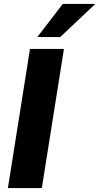

<svg xmlns="http://www.w3.org/2000/svg" viewBox="-20 -953 503 973"><path d="M20 0 132 -705H304L192 0ZM169 -765 298 -933H463L285 -765Z"/></svg>

Font: Nunito Sans 10pt Condensed Black
Style: Italic
Weight: 900
Width: 3
Italic angle: -9°
Designer: Vernon Adams
Foundry: Vernon Adams
Version: Version 3.101;gftools[0.9.27]